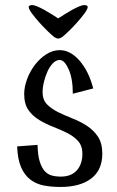

<svg xmlns="http://www.w3.org/2000/svg" viewBox="-20 -727 463 762"><path d="M48 0ZM149 -361Q149 -331 166.5 -313Q184 -295 210.5 -282Q237 -269 267.5 -257Q298 -245 324.5 -228Q351 -211 368.5 -185Q386 -159 386 -117Q386 -52 342 -18.5Q298 15 220 15Q186 15 155.5 9.5Q125 4 101.5 -13.5Q78 -31 64 -62.5Q50 -94 48 -146L129 -152Q130 -111 137.5 -86.5Q145 -62 157 -48.5Q169 -35 185.5 -30.5Q202 -26 220 -26Q263 -26 285 -51Q307 -76 307 -117Q307 -148 290 -167Q273 -186 247 -199Q221 -212 191.5 -223.5Q162 -235 136 -250.5Q110 -266 93 -290Q76 -314 76 -354Q76 -382 87.5 -413Q99 -444 118.5 -469.5Q138 -495 163.5 -511.5Q189 -528 217 -528Q259 -528 295.5 -486.5Q332 -445 350 -376L269 -355Q269 -415 252.5 -452Q236 -489 217 -489Q203 -489 190.5 -476.5Q178 -464 169 -444.5Q160 -425 154.5 -402.5Q149 -380 149 -361ZM107 -707Q115 -707 128 -701.5Q141 -696 155.5 -688Q170 -680 185 -670.5Q200 -661 211 -654Q222 -661 237 -670.5Q252 -680 266.5 -688Q281 -696 294 -701.5Q307 -707 315 -707Q318 -707 323 -705.5Q328 -704 328 -699Q328 -691 315.5 -674Q303 -657 286.5 -638.5Q270 -620 253 -603.5Q236 -587 227 -580Q218 -574 211 -574Q205 -574 195 -580Q186 -587 169 -603.5Q152 -620 135.5 -638.5Q119 -657 106.5 -674Q94 -691 94 -699Q94 -704 99 -705.5Q104 -707 107 -707Z"/></svg>

Font: Combo
Style: Regular
Weight: 400
Designer: Eduardo Rodriguez Tunni
Foundry: Eduardo Rodriguez Tunni
Version: Version 1.001